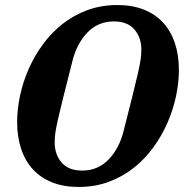

<svg xmlns="http://www.w3.org/2000/svg" viewBox="-20 -730 741 762"><path d="M306 -53Q369 -53 411.5 -97.5Q454 -142 471 -212Q493 -299 506.5 -352.5Q520 -406 527.5 -439.5Q535 -473 538 -493Q541 -513 541 -533Q541 -581 513.5 -613Q486 -645 432 -645Q369 -645 326.5 -600.5Q284 -556 267 -486Q245 -399 231.5 -345.5Q218 -292 210.5 -258.5Q203 -225 200 -205Q197 -185 197 -165Q197 -117 224.5 -85Q252 -53 306 -53ZM292 12Q233 12 187.5 -6Q142 -24 111 -57.5Q80 -91 64 -139Q48 -187 48 -246Q48 -296 59.5 -350Q71 -404 93.5 -455.5Q116 -507 149.5 -553Q183 -599 227 -634Q271 -669 326 -689.5Q381 -710 446 -710Q505 -710 550.5 -692Q596 -674 627 -640.5Q658 -607 674 -559Q690 -511 690 -452Q690 -402 678.5 -348Q667 -294 644.5 -242.5Q622 -191 588.5 -145Q555 -99 511 -64Q467 -29 412 -8.5Q357 12 292 12Z"/></svg>

Font: IBM Plex Serif
Style: Bold Italic
Weight: 700
Italic angle: -14°
Designer: Mike Abbink, Paul van der Laan, Pieter van Rosmalen
Foundry: Bold Monday
Version: Version 3.001